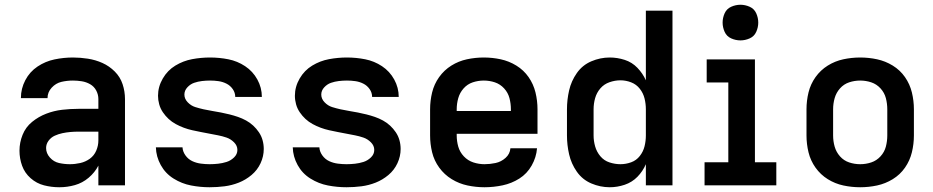

<svg xmlns="http://www.w3.org/2000/svg" viewBox="-20 -780 3928 808"><path d="M230 8Q263 8 295 -1Q327 -10 353 -32Q379 -54 394 -83V0H506V-363Q506 -395 496 -425.5Q486 -456 463 -479Q440 -502 411 -515Q382 -528 350 -533Q318 -538 287 -538Q248 -538 209.5 -530Q171 -522 138 -500Q105 -478 86.5 -442.5Q68 -407 68 -368V-367H180Q180 -367 180 -367Q180 -367 180 -367Q180 -392 197.5 -411Q215 -430 238.5 -435.5Q262 -441 287 -441Q305 -441 324 -438Q343 -435 359.5 -425.5Q376 -416 385 -399Q394 -382 394 -363V-322H310Q276 -322 241.5 -318Q207 -314 174.5 -301.5Q142 -289 115 -267Q88 -245 75 -212.5Q62 -180 62 -146Q62 -113 73 -82.5Q84 -52 109 -30Q134 -8 165.5 0Q197 8 229 8ZM274 -89Q251 -89 228.5 -94Q206 -99 190 -117Q174 -135 174 -157Q174 -174 184.5 -188Q195 -202 210.5 -209Q226 -216 242.5 -219.5Q259 -223 276 -224.5Q293 -226 310 -226H394V-189Q394 -167 385 -146Q376 -125 358 -112Q340 -99 318 -94Q296 -89 274 -89Z M862 8Q894 8 925 4Q956 0 985 -11.5Q1014 -23 1038.5 -43.5Q1063 -64 1076.5 -93Q1090 -122 1090 -153Q1090 -172 1085 -190Q1080 -208 1069.5 -223.5Q1059 -239 1045.5 -251.5Q1032 -264 1015.5 -273Q999 -282 981.5 -288Q964 -294 946 -298.5Q928 -303 910 -306.5Q892 -310 873.5 -313Q855 -316 837 -320Q819 -324 801.5 -329.5Q784 -335 770 -349.5Q756 -364 756 -382Q756 -399 768.5 -412.5Q781 -426 797 -431.5Q813 -437 830 -439Q847 -441 864 -441Q882 -441 899.5 -438.5Q917 -436 933 -428Q949 -420 959.5 -405Q970 -390 970 -372H1082Q1082 -411 1063 -445.5Q1044 -480 1011.5 -501.5Q979 -523 941 -530.5Q903 -538 864 -538Q826 -538 788.5 -531Q751 -524 718 -504Q685 -484 665 -449.5Q645 -415 645 -377Q645 -359 650 -341Q655 -323 665.5 -307.5Q676 -292 689.5 -279.5Q703 -267 719.5 -258Q736 -249 753.5 -242.5Q771 -236 789 -232Q807 -228 825 -224.5Q843 -221 861.5 -217.5Q880 -214 898 -210.5Q916 -207 933.5 -201Q951 -195 965 -181Q979 -167 979 -149Q979 -131 965 -117.5Q951 -104 933.5 -98.5Q916 -93 898 -91Q880 -89 862 -89Q844 -89 825 -91.5Q806 -94 789 -102Q772 -110 760.5 -126Q749 -142 748 -160H636Q637 -121 656.5 -85.5Q676 -50 710.5 -28.5Q745 -7 784 0.5Q823 8 862 8Z M1438 8Q1470 8 1501 4Q1532 0 1561 -11.5Q1590 -23 1614.5 -43.5Q1639 -64 1652.5 -93Q1666 -122 1666 -153Q1666 -172 1661 -190Q1656 -208 1645.5 -223.5Q1635 -239 1621.5 -251.5Q1608 -264 1591.5 -273Q1575 -282 1557.5 -288Q1540 -294 1522 -298.5Q1504 -303 1486 -306.5Q1468 -310 1449.5 -313Q1431 -316 1413 -320Q1395 -324 1377.5 -329.5Q1360 -335 1346 -349.5Q1332 -364 1332 -382Q1332 -399 1344.5 -412.5Q1357 -426 1373 -431.5Q1389 -437 1406 -439Q1423 -441 1440 -441Q1458 -441 1475.5 -438.5Q1493 -436 1509 -428Q1525 -420 1535.5 -405Q1546 -390 1546 -372H1658Q1658 -411 1639 -445.5Q1620 -480 1587.5 -501.5Q1555 -523 1517 -530.5Q1479 -538 1440 -538Q1402 -538 1364.5 -531Q1327 -524 1294 -504Q1261 -484 1241 -449.5Q1221 -415 1221 -377Q1221 -359 1226 -341Q1231 -323 1241.5 -307.5Q1252 -292 1265.5 -279.5Q1279 -267 1295.5 -258Q1312 -249 1329.5 -242.5Q1347 -236 1365 -232Q1383 -228 1401 -224.5Q1419 -221 1437.5 -217.5Q1456 -214 1474 -210.5Q1492 -207 1509.5 -201Q1527 -195 1541 -181Q1555 -167 1555 -149Q1555 -131 1541 -117.5Q1527 -104 1509.5 -98.5Q1492 -93 1474 -91Q1456 -89 1438 -89Q1420 -89 1401 -91.5Q1382 -94 1365 -102Q1348 -110 1336.5 -126Q1325 -142 1324 -160H1212Q1213 -121 1232.5 -85.5Q1252 -50 1286.5 -28.5Q1321 -7 1360 0.5Q1399 8 1438 8Z M2019 8Q2057 8 2095 0Q2133 -8 2165.5 -28.5Q2198 -49 2217.5 -83.5Q2237 -118 2240 -156H2128Q2126 -132 2107.5 -115.5Q2089 -99 2065.5 -94Q2042 -89 2019 -89Q1995 -89 1972 -96.5Q1949 -104 1932 -122Q1915 -140 1908.5 -163Q1902 -186 1902 -210V-217H2242V-320Q2242 -356 2233.5 -391Q2225 -426 2204.5 -455.5Q2184 -485 2153 -504Q2122 -523 2087 -530.5Q2052 -538 2016 -538Q1980 -538 1945 -530.5Q1910 -523 1879.5 -504Q1849 -485 1828 -455.5Q1807 -426 1798.5 -391Q1790 -356 1790 -320V-210Q1790 -174 1798.5 -139Q1807 -104 1828.5 -74.5Q1850 -45 1881 -26Q1912 -7 1947.5 0.5Q1983 8 2019 8ZM2130 -313H1902V-320Q1902 -344 1908.5 -367Q1915 -390 1931 -408Q1947 -426 1969.5 -433.5Q1992 -441 2016 -441Q2040 -441 2062.5 -433.5Q2085 -426 2101.5 -408Q2118 -390 2124 -367Q2130 -344 2130 -320Z M2546 8Q2578 8 2609 -2.5Q2640 -13 2662.5 -36Q2685 -59 2698 -89V0H2810V-735H2698V-442Q2685 -471 2662.5 -494.5Q2640 -518 2609 -528Q2578 -538 2546 -538Q2506 -538 2468.5 -522Q2431 -506 2407.5 -472.5Q2384 -439 2375 -399.5Q2366 -360 2366 -320V-210Q2366 -170 2375 -130.5Q2384 -91 2407.5 -57.5Q2431 -24 2468.5 -8Q2506 8 2546 8ZM2591 -89Q2568 -89 2545 -96.5Q2522 -104 2506.5 -122.5Q2491 -141 2484.5 -164Q2478 -187 2478 -210V-320Q2478 -344 2484.5 -367Q2491 -390 2506.5 -408Q2522 -426 2545 -434Q2568 -442 2591 -442Q2614 -442 2636 -433.5Q2658 -425 2672.5 -406.5Q2687 -388 2692.5 -365.5Q2698 -343 2698 -320V-210Q2698 -187 2692.5 -164.5Q2687 -142 2672.5 -123.5Q2658 -105 2636 -97Q2614 -89 2591 -89Z M2945 0H3247V-97H3157V-530H2954V-433H3045V-97H2945ZM3096 -610Q3116 -610 3135 -618.5Q3154 -627 3162.5 -646Q3171 -665 3171 -685Q3171 -705 3162.5 -724Q3154 -743 3135 -751.5Q3116 -760 3096 -760Q3076 -760 3057 -751.5Q3038 -743 3029.5 -724Q3021 -705 3021 -685Q3021 -665 3029.5 -646Q3038 -627 3057 -618.5Q3076 -610 3096 -610Z M3600 8Q3636 8 3671 0.5Q3706 -7 3737 -26Q3768 -45 3788.5 -74.5Q3809 -104 3817.5 -139Q3826 -174 3826 -210V-320Q3826 -356 3817.5 -391Q3809 -426 3788.5 -455.5Q3768 -485 3737 -504Q3706 -523 3671 -530.5Q3636 -538 3600 -538Q3564 -538 3529 -530.5Q3494 -523 3463.5 -504Q3433 -485 3412 -455.5Q3391 -426 3382.5 -391Q3374 -356 3374 -320V-210Q3374 -174 3382.5 -139Q3391 -104 3412 -74.5Q3433 -45 3463.5 -26Q3494 -7 3529 0.5Q3564 8 3600 8ZM3600 -89Q3576 -89 3553.5 -96.5Q3531 -104 3515 -122Q3499 -140 3492.5 -163Q3486 -186 3486 -210V-320Q3486 -344 3492.5 -367Q3499 -390 3515 -408Q3531 -426 3553.5 -433.5Q3576 -441 3600 -441Q3624 -441 3646.5 -433.5Q3669 -426 3685.5 -408Q3702 -390 3708 -367Q3714 -344 3714 -320V-210Q3714 -186 3708 -163Q3702 -140 3685.5 -122Q3669 -104 3646.5 -96.5Q3624 -89 3600 -89Z"/></svg>

Font: Iosevka Sparkle Semibold
Style: Regular
Weight: 600
Designer: Belleve Invis
Foundry: Belleve Invis
Version: Version 4.5.0; ttfautohint (v1.8.3)